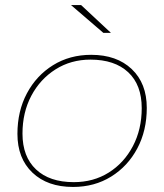

<svg xmlns="http://www.w3.org/2000/svg" viewBox="-20 -737 650 760"><path d="M269 3Q168 3 108.5 -53.5Q49 -110 49 -207Q49 -297 86.5 -367.5Q124 -438 190 -479Q256 -520 341 -520Q442 -520 501.5 -463.5Q561 -407 561 -310Q561 -220 523.5 -149.5Q486 -79 420 -38Q354 3 269 3ZM272 -16Q350 -16 410.5 -54Q471 -92 506 -158.5Q541 -225 541 -309Q541 -401 487.5 -451Q434 -501 338 -501Q261 -501 200 -462.5Q139 -424 104 -358Q69 -292 69 -208Q69 -117 122.5 -66.5Q176 -16 272 -16ZM389 -607 261 -717H301L419 -607Z"/></svg>

Font: Montserrat Thin
Style: Italic
Weight: 100
Italic angle: -11.3°
Designer: Julieta Ulanovsky
Foundry: Julieta Ulanovsky
Version: Version 9.000; ttfautohint (v1.8.4.7-5d5b)